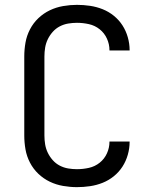

<svg xmlns="http://www.w3.org/2000/svg" viewBox="-20 -763 640 791"><path d="M297 8Q269 8 240 3Q211 -2 185 -14.5Q159 -27 138 -47Q117 -67 103.5 -93Q90 -119 85 -147.5Q80 -176 80 -205V-530Q80 -559 85 -587.5Q90 -616 103.5 -642Q117 -668 138 -688Q159 -708 185 -720.5Q211 -733 240 -738Q269 -743 297 -743Q324 -743 351 -739Q378 -735 403 -725Q428 -715 449 -698Q470 -681 484.5 -658.5Q499 -636 506.5 -609.5Q514 -583 514 -557Q514 -556 514 -556Q514 -556 514 -555H431Q431 -556 431 -556Q431 -556 431 -556Q431 -581 420.5 -604Q410 -627 390.5 -642.5Q371 -658 346.5 -663.5Q322 -669 297 -669Q279 -669 261 -666Q243 -663 226.5 -654.5Q210 -646 197.5 -632Q185 -618 177 -601.5Q169 -585 166 -567Q163 -549 163 -530V-205Q163 -186 166 -168Q169 -150 177 -133.5Q185 -117 197.5 -103Q210 -89 226.5 -80.5Q243 -72 261 -69Q279 -66 297 -66Q322 -66 346.5 -71.5Q371 -77 390.5 -92.5Q410 -108 420.5 -131Q431 -154 431 -179Q431 -179 431 -179Q431 -179 431 -180H514Q514 -179 514 -179Q514 -179 514 -178Q514 -152 506.5 -125.5Q499 -99 484.5 -76.5Q470 -54 449 -37Q428 -20 403 -10Q378 0 351 4Q324 8 297 8Z"/></svg>

Font: Monocode
Style: Regular
Weight: 400
Designer: Belleve Invis
Foundry: Belleve Invis
Version: Version 16.1.0; ttfautohint (v1.8.4)